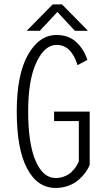

<svg xmlns="http://www.w3.org/2000/svg" viewBox="-20 -870 490 900"><path d="M392.5 -725.5H331L249 -814L166.5 -725.5H105L227 -849.5H270.5ZM400.5 -347V-98Q396 -86 388.2 -73Q380.5 -60 366.5 -44.5Q352.5 -29 335.5 -17Q318.5 -5 293.8 3Q269 11 241 11Q155 11 106.8 -80.5Q58.5 -172 58.5 -348Q58.5 -520 111 -613Q163.5 -706 245 -706Q301.5 -706 337.5 -672.8Q373.5 -639.5 389.5 -589L343.5 -564.5Q314.5 -659.5 245 -659.5Q189 -659.5 150.5 -577.2Q112 -495 112 -348Q112 -197 146.8 -116.2Q181.5 -35.5 241 -35.5Q260 -35.5 276.5 -41.2Q293 -47 303.5 -54.2Q314 -61.5 324.2 -73.5Q334.5 -85.5 339 -93Q343.5 -100.5 349.5 -112.5V-302.5H233.5V-347Z"/></svg>

Font: League Mono Condensed UltraLight
Style: Regular
Weight: 200
Width: 1
Designer: Tyler Finck
Foundry: The League of Moveable Type / Tyler Finck
Version: Version 2.210